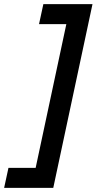

<svg xmlns="http://www.w3.org/2000/svg" viewBox="-119 -790 468 930"><path d="M33 120 223 -770H329L139 120ZM-99 120 -78 23H124L103 120ZM70 -673 91 -770H293L272 -673Z"/></svg>

Font: Radio Canada Big Medium
Style: Italic
Weight: 500
Italic angle: -12°
Designer: Étienne Aubert Bonn
Foundry: Coppers and Brasses
Version: Version 1.001